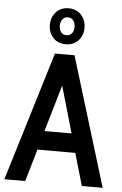

<svg xmlns="http://www.w3.org/2000/svg" viewBox="-62 -993 661 1037"><g transform="rotate(5 268.5 -475.0)"><path d="M371 -175H166L115 0H2L215 -700H321L535 0H422ZM342 -278 269 -531 195 -278ZM174 -852Q174 -893 199.5 -921.5Q225 -950 268 -950Q311 -950 336.5 -921.5Q362 -893 362 -852Q362 -811 336.5 -783Q311 -755 268 -755Q225 -755 199.5 -783Q174 -811 174 -852ZM308 -852Q308 -874 297 -887.5Q286 -901 268 -901Q250 -901 239 -887.5Q228 -874 228 -852Q228 -830 239 -817Q250 -804 268 -804Q286 -804 297 -817Q308 -830 308 -852Z"/></g></svg>

Font: Cabin Condensed SemiBold
Style: Regular
Weight: 600
Width: 3
Designer: Pablo Impallari
Foundry: Pablo Impallari. http://www.impallari.com Igino Marini. http://www.ikern.com
Version: Version 2.001